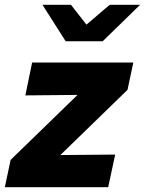

<svg xmlns="http://www.w3.org/2000/svg" viewBox="-40 -775 600 795"><path d="M-20 0 4 -113 281 -382 65 -380 93 -516H512L488 -403L210 -133L437 -135L408 0ZM232 -604 136 -755H254L318 -673L414 -755H540L385 -604Z"/></svg>

Font: Red Hat Text
Style: Italic
Weight: 300
Italic angle: -12°
Designer: Pentagram, MCKL
Foundry: Pentagram, MCKL
Version: Version 1.023